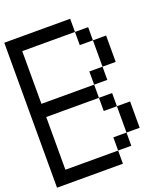

<svg xmlns="http://www.w3.org/2000/svg" viewBox="-162 -1029 992 1141"><g transform="rotate(-20 333.5 -458.5)"><path d="M0 0V-916.7H416.7V-833.3H83.3V-500H416.7V-416.7H83.3V-83.3H416.7V0ZM500 -166.7V-83.3H416.7V-166.7ZM500 -416.7V-333.3H416.7V-416.7ZM500 -333.3H583.3V-166.7H500ZM500 -583.3V-500H416.7V-583.3ZM500 -833.3V-750H416.7V-833.3ZM500 -750H583.3V-583.3H500Z"/></g></svg>

Font: Galmuri11 Regular
Style: Regular
Weight: 400
Designer: Minseo Lee (Quiple)
Version: Version 2.356;hotconv 1.1.0;makeotfexe 2.6.0 DEVELOPMENT